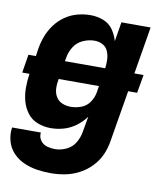

<svg xmlns="http://www.w3.org/2000/svg" viewBox="-89 -606 749 887"><g transform="rotate(10 285.5 -162.5)"><path d="M210 213Q243 213 276.5 206.5Q310 200 341.5 183.5Q373 167 398 141Q423 115 437 83Q451 51 456 17L496 -222H538L553 -308H510L547 -530H410L395 -439Q387 -468 370 -492Q353 -516 324.5 -527Q296 -538 264 -538Q234 -538 203.5 -530Q173 -522 146 -503.5Q119 -485 99.5 -458.5Q80 -432 69 -402.5Q58 -373 53 -343L48 -308H13L-1 -222H33Q28 -189 28 -156.5Q28 -124 36 -94Q44 -64 62.5 -39.5Q81 -15 110.5 -3.5Q140 8 172 8Q203 8 233 -0.5Q263 -9 289.5 -28.5Q316 -48 335 -74L322 -1Q318 25 303.5 50Q289 75 262.5 87.5Q236 100 210 100Q189 100 170.5 94.5Q152 89 140.5 72.5Q129 56 132 36H-3Q-8 69 1 100.5Q10 132 31.5 154.5Q53 177 82 190Q111 203 143.5 208Q176 213 210 213ZM184 -308 187 -324Q191 -351 206.5 -376Q222 -401 249 -413Q276 -425 303 -425Q324 -425 341.5 -415.5Q359 -406 366.5 -388Q374 -370 375 -349.5Q376 -329 373 -308ZM247 -105Q226 -105 207.5 -112.5Q189 -120 178.5 -136.5Q168 -153 166.5 -173.5Q165 -194 169 -214L170 -222H359L354 -191Q350 -167 335 -145Q320 -123 295.5 -114Q271 -105 247 -105Z"/></g></svg>

Font: Iosevka Sparkle XBdObl
Style: Regular
Weight: 800
Italic angle: -9°
Designer: Belleve Invis
Foundry: Belleve Invis
Version: Version 4.5.0; ttfautohint (v1.8.3)